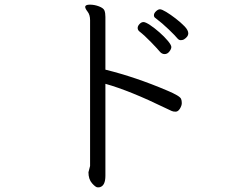

<svg xmlns="http://www.w3.org/2000/svg" viewBox="-20 -746 1040 827"><path d="M580 -611Q573 -617 573 -625.5Q573 -634 581 -642.5Q589 -651 598 -651Q607 -651 626.5 -638Q646 -625 667 -606.5Q688 -588 703 -570Q718 -552 718 -543.5Q718 -535 709.5 -524Q701 -513 689 -513Q677 -513 668 -524Q659 -535 631 -564Q603 -593 580 -611ZM772 -576Q766 -573 758 -573Q750 -573 742.5 -582.5Q735 -592 707 -619Q679 -646 650 -668Q643 -672 643 -680.5Q643 -689 652 -697.5Q661 -706 669 -706Q677 -706 696 -694.5Q715 -683 737 -666Q759 -649 775 -632.5Q791 -616 791 -602Q791 -588 772 -576ZM361 -4 368 -31V-659Q368 -682 357.5 -695.5Q347 -709 347 -716Q347 -726 367 -726Q387 -726 406.5 -718.5Q426 -711 430 -700.5Q434 -690 434 -673V-446Q564 -414 700 -356Q755 -333 760 -320Q763 -313 763 -302Q763 -291 755 -278Q747 -265 736.5 -265Q726 -265 719.5 -268Q713 -271 694 -280Q538 -356 434 -385V11Q434 53 411 60Q409 61 400.5 61Q392 61 376.5 43.5Q361 26 361 -4Z"/></svg>

Font: LXGW WenKai Mono Lite
Style: Regular
Weight: 400
Monospace: yes
Designer: LXGW / Fontworks Inc.
Foundry: LXGW / Fontworks Inc.
Version: Version 1.520; June 14, 2025